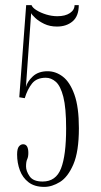

<svg xmlns="http://www.w3.org/2000/svg" viewBox="-20 -720 396 752"><path d="M153.5 12Q115.5 12 92 -6Q68.5 -24 57.8 -53Q47 -82 47 -115Q47 -137.5 54 -146.2Q61 -155 70.5 -155Q91 -155 91 -121Q91 -105.5 86.5 -96.2Q82 -87 82 -68Q82 -50 96 -29.5Q110 -9 147 -9Q199 -9 219 -60.2Q239 -111.5 239 -217Q239 -298 228 -340.8Q217 -383.5 198.8 -399.5Q180.5 -415.5 159.5 -415.5Q123.5 -415.5 105.5 -393Q87.5 -370.5 77 -335.5L55.5 -339L82.5 -700H103.5Q107 -690 123 -680Q139 -670 161 -663.2Q183 -656.5 204.5 -656.5Q235.5 -656.5 253.8 -668.8Q272 -681 272 -700H288.5Q288.5 -657 264.5 -636.5Q240.5 -616 203 -616Q175 -616 153.2 -626.5Q131.5 -637 118 -649.8Q104.5 -662.5 102 -668.5L81.5 -379Q86.5 -400 108.2 -420.5Q130 -441 166.5 -441Q198.5 -441 226.2 -419.8Q254 -398.5 271.5 -349.5Q289 -300.5 289 -218Q289 -126.5 267.5 -76.5Q246 -26.5 214.8 -7.2Q183.5 12 153.5 12Z"/></svg>

Font: Imbue 50pt ExtraLight
Style: Regular
Weight: 200
Designer: Tyler Finck
Foundry: Etcetera Type Company
Version: Version 1.102; ttfautohint (v1.8.3)